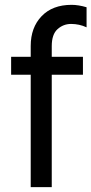

<svg xmlns="http://www.w3.org/2000/svg" viewBox="-20 -769 378 794"><path d="M194 5H107V-460H26V-534H107V-579Q107 -655 152 -702Q197 -749 276 -749Q304 -749 338 -739V-656Q308 -670 274 -670Q242 -670 218 -648.5Q194 -627 194 -578V-534H323V-460H194Z"/></svg>

Font: LXGW 975 Gothic SC
Style: Regular
Weight: 400
Version: Version 2.01;February 25, 2021